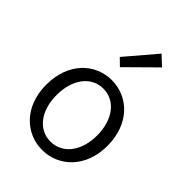

<svg xmlns="http://www.w3.org/2000/svg" viewBox="-250 -976 1102 1102"><g transform="rotate(45 301.0 -425.0)"><path d="M301 13C433 13 550 -91 550 -269C550 -450 433 -554 301 -554C169 -554 53 -450 53 -269C53 -91 169 13 301 13ZM301 -55C204 -55 137 -141 137 -269C137 -398 204 -485 301 -485C398 -485 466 -398 466 -269C466 -141 398 -55 301 -55ZM281 -639 453 -809 395 -863 239 -680Z"/></g></svg>

Font: Genne Gothic Normal
Style: Regular
Weight: 350
Designer: Ryoko NISHIZUKA (kana & ideographs); Paul D. Hunt (Latin, Greek & Cyrillic); Wenlong ZHANG (bopomofo); Sandoll Communica
Foundry: Adobe Systems Incorporated
Version: Version 1.004;PS 1.004;hotconv 16.6.51;makeotf.lib2.5.65220